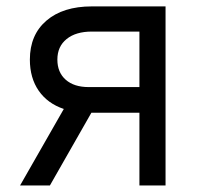

<svg xmlns="http://www.w3.org/2000/svg" viewBox="-20 -565 601 585"><path d="M484.4 0H404.8V-221.6H258.5L132.1 0H41.2L174.4 -233Q125 -249.6 98 -288.5Q71 -327.4 71 -383.5Q71 -458.8 121.4 -502.1Q171.9 -545.5 259.9 -545.5H484.4ZM404.8 -299.7V-468.8H259.9Q210.9 -468.8 182.9 -446Q154.8 -423.3 154.8 -383.5Q154.8 -344.5 180.2 -322.1Q205.6 -299.7 250 -299.7Z"/></svg>

Font: Linik Sans
Style: Regular
Weight: 400
Designer: Rasmus Andersson (font), Marc Monis (original base), Kil Hyung-jin (Pretendard portions), Cristiano Sobral (main changes
Foundry: rsms
Version: Version 3.018;May 31, 2022;FontCreator 14.0.0.2814 64-bit; t